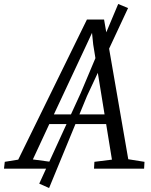

<svg xmlns="http://www.w3.org/2000/svg" viewBox="-80 -847 760 964"><path d="M-60 0 -56 -34.5 11.5 -45.5 356.5 -749H442.5L564 -47.5L645.5 -34.5L643.5 0H392L394 -34.5L482 -45.5L453 -224H167.5L85 -46.5L174.5 -34.5L171.5 0ZM190.5 -272.5H445L388 -623.5L382 -682L357.5 -629ZM117 75 325 -379 513.5 -827 563 -806.5 357 -365.5 166.5 97Z"/></svg>

Font: Merriweather 20pt Light
Style: Italic
Weight: 300
Italic angle: -7.8°
Version: Version 2.101